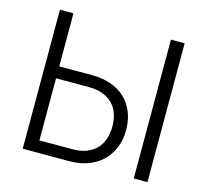

<svg xmlns="http://www.w3.org/2000/svg" viewBox="-102 -828 1024 947"><g transform="rotate(15 409.5 -355.0)"><path d="M91 -710H160V-439H328Q380 -439 422.5 -424.5Q465 -410 495.5 -382Q526 -354 543 -313Q560 -272 560 -220Q560 -169 542.5 -128Q525 -87 494.5 -58.5Q464 -30 421.5 -15Q379 0 328 0H91ZM160 -61H328Q370 -61 400.5 -73Q431 -85 451 -106.5Q471 -128 480.5 -157Q490 -186 490 -220Q490 -254 480.5 -283Q471 -312 451 -333Q431 -354 400.5 -366Q370 -378 328 -378H160ZM658 0V-709H728V0Z"/></g></svg>

Font: Oxford Sans
Style: Regular
Weight: 400
Designer: Matt McInerney, Pablo Impallari, Rodrigo Fuenzalida
Foundry: Matt McInerney, Pablo Impallari, Rodrigo Fuenzalida
Version: Version 3.000g; ttfautohint (v1.5) -l 8 -r 28 -G 28 -x 14 -D